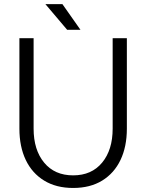

<svg xmlns="http://www.w3.org/2000/svg" viewBox="-20 -909 714 937"><path d="M144 -722.7V-281.2Q144 -177.7 195.3 -115.5Q246.6 -53.2 336.9 -53.2Q427.2 -53.2 478.5 -115.5Q529.8 -177.7 529.8 -281.2V-722.7H599.1V-281.2Q599.1 -193.4 568.1 -128.4Q537.1 -63.5 478.5 -27.6Q419.9 8.3 336.9 8.3Q254.4 8.3 195.6 -27.6Q136.7 -63.5 105.7 -128.4Q74.7 -193.4 74.7 -281.2V-722.7ZM307.6 -763.7 201.7 -888.7H284.7L372.6 -763.7Z"/></svg>

Font: Giphurs Light
Style: Regular
Weight: 300
Version: Version 0.920; ttfautohint (v1.8.4.7-5d5b)